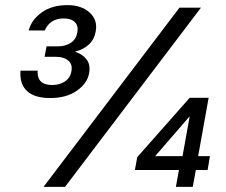

<svg xmlns="http://www.w3.org/2000/svg" viewBox="-20 -730 882 750"><path d="M176 -347Q115 -347 85.5 -374.5Q56 -402 60 -454H127Q126 -433 133 -420.5Q140 -408 153.5 -403Q167 -398 184 -398Q214 -398 234.5 -412.5Q255 -427 259 -452Q264 -479 246.5 -493.5Q229 -508 200 -508H154L162 -549H207Q236 -549 257 -563Q278 -577 282 -604Q287 -629 272.5 -643.5Q258 -658 229 -658Q201 -658 182.5 -645.5Q164 -633 155 -611H92Q103 -653 143 -681.5Q183 -710 244 -710Q298 -710 330 -681Q362 -652 354 -608Q349 -577 328 -557Q307 -537 275 -529V-527Q303 -518 318.5 -497.5Q334 -477 328 -444Q321 -404 280 -375.5Q239 -347 176 -347ZM150 0 681 -700H765L234 0ZM667 0 679 -66H507L516 -116L721 -348H795L754 -120H800L791 -66H745L733 0ZM586 -120H693L721 -276Z"/></svg>

Font: DM Sans 10pt
Style: Italic
Weight: 400
Italic angle: -10°
Version: Version 4.004;gftools[0.9.30]